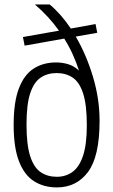

<svg xmlns="http://www.w3.org/2000/svg" viewBox="-20 -828 506 858"><path d="M234 9.5Q175.5 9.5 132 -18.2Q88.5 -46 64.8 -107.5Q41 -169 41 -270Q41 -372 64.5 -433.2Q88 -494.5 130.8 -521.8Q173.5 -549 231 -549Q258 -549 284.2 -541.2Q310.5 -533.5 333 -512.5Q321.5 -548.5 305.2 -584.5Q289 -620.5 267 -655.5L90 -624L82.5 -662.5L243.5 -691Q221.5 -722 194.8 -751.2Q168 -780.5 136 -808H202Q252 -766.5 296.5 -700.5L407 -720.5L414.5 -681.5L318.5 -664.5Q366 -583.5 395.5 -484.8Q425 -386 425 -288.5Q425 -129 373.5 -59.8Q322 9.5 234 9.5ZM234 -38Q274 -38 304.2 -60Q334.5 -82 351.2 -132.5Q368 -183 368 -268Q368 -359.5 351.5 -410.2Q335 -461 304.8 -481.2Q274.5 -501.5 233 -501.5Q192 -501.5 161.8 -481.2Q131.5 -461 115 -411.2Q98.5 -361.5 98.5 -271.5Q98.5 -180.5 115 -129.8Q131.5 -79 162 -58.5Q192.5 -38 234 -38Z"/></svg>

Font: Encode Sans Condensed Light
Style: Regular
Weight: 300
Width: 3
Designer: Multiple Designers
Foundry: Impallari Type
Version: Version 3.000; ttfautohint (v1.8.3) -l 8 -r 50 -G 200 -x 14 